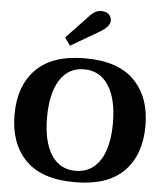

<svg xmlns="http://www.w3.org/2000/svg" viewBox="-64 -1047 950 1112"><g transform="rotate(5 411.5 -490.5)"><path d="M284 -820 409 -952Q418 -964 437 -977.5Q456 -991 480 -991Q509 -991 524 -976Q539 -961 539 -941Q539 -922 524.5 -905.5Q510 -889 482 -872L316 -775ZM31 -350Q31 -517 125.5 -613.5Q220 -710 411 -710Q603 -710 697.5 -613.5Q792 -517 792 -350Q792 -182 697.5 -86Q603 10 411 10Q220 10 125.5 -86Q31 -182 31 -350ZM603 -350Q603 -490 552.5 -568Q502 -646 410 -646Q319 -646 269.5 -568Q220 -490 220 -350Q220 -210 269.5 -133Q319 -56 410 -56Q503 -56 553 -133Q603 -210 603 -350Z"/></g></svg>

Font: Taviraj Bold
Style: Regular
Weight: 700
Designer: Katatrad Team
Foundry: CadsonDemak
Version: Version 1.030